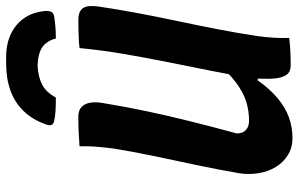

<svg xmlns="http://www.w3.org/2000/svg" viewBox="-198 -788 996 641"><g transform="rotate(-90 300.5 -467.0)"><path d="M495 0Q480 2 465 3Q450 4 435 4.5Q420 5 405 5Q395 5 387 2.5Q379 0 373 -7.5Q367 -15 363 -29Q359 -43 358.5 -65.5Q358 -88 360 -121Q371 -191 385.5 -262.5Q400 -334 414.5 -407Q429 -480 441.5 -553Q454 -626 461 -700Q478 -702 493 -702.5Q508 -703 523 -703.5Q538 -704 554 -704Q573 -704 584.5 -697.5Q596 -691 599.5 -676.5Q603 -662 600 -638Q590 -571 577.5 -504.5Q565 -438 551 -372Q537 -306 524 -239Q511 -172 501 -106Q497 -77 495.5 -50.5Q494 -24 495 0ZM161 11Q129 11 104.5 -4Q80 -19 64.5 -44Q49 -69 43.5 -101Q38 -133 43 -166Q55 -236 70 -307Q85 -378 100 -449Q115 -520 126 -589Q130 -622 132 -648.5Q134 -675 133 -700Q159 -702 183 -703Q207 -704 231 -704Q252 -704 263.5 -694Q275 -684 278.5 -665Q282 -646 277 -619Q265 -546 250 -475Q235 -404 216.5 -330Q198 -256 176 -175Q176 -155 187.5 -144.5Q199 -134 219 -134Q251 -134 282 -143.5Q313 -153 347 -178.5Q381 -204 422 -253L392 -105H353Q325 -65 294 -39Q263 -13 230 -1Q197 11 161 11ZM296 -779Q274 -779 253.5 -780Q233 -781 216 -785Q206 -788 204 -794.5Q202 -801 206 -812Q222 -857 250.5 -886.5Q279 -916 319 -930.5Q359 -945 410 -945H430Q476 -945 509.5 -928.5Q543 -912 562.5 -882.5Q582 -853 585 -812Q585 -801 582 -794.5Q579 -788 569 -785Q551 -782 532.5 -780.5Q514 -779 493 -779Q485 -810 463.5 -824.5Q442 -839 402 -840Q364 -838 338.5 -824.5Q313 -811 296 -779Z"/></g></svg>

Font: Rec Mono Semicasual
Style: Bold Italic
Weight: 700
Italic angle: -10°
Version: Version 1.085; ttfautohint (v1.8.4.7-5d5b)